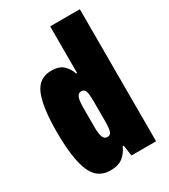

<svg xmlns="http://www.w3.org/2000/svg" viewBox="-182 -813 804 913"><g transform="rotate(-30 220.0 -356.5)"><path d="M151 12Q77 12 48.5 -60.5Q20 -133 20 -272Q20 -410 47 -475Q74 -540 142 -540Q185 -540 207 -519.5Q229 -499 239 -469H244V-725H407V0H272L263 -59H258Q245 -29 220.5 -8.5Q196 12 151 12ZM217 -133Q235 -133 240 -150Q245 -167 245 -208V-309Q245 -350 240 -367Q235 -384 217 -384Q201 -384 194 -367Q187 -350 187 -309V-208Q187 -167 194 -150Q201 -133 217 -133Z"/></g></svg>

Font: Archivo ExtraCondensed Black
Style: Regular
Weight: 900
Width: 2
Designer: Hector Gatti
Foundry: Omnibus-Type
Version: Version 2.001; ttfautohint (v1.8.3)